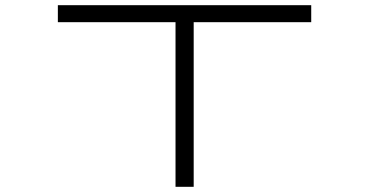

<svg xmlns="http://www.w3.org/2000/svg" viewBox="-20 -720 1422 740"><path d="M1179.5 -700H203V-634.5H656.5V0H726.5V-634.5H1179.5Z"/></svg>

Font: Melete Light
Style: Regular
Weight: 300
Width: 6
Designer: Sora Sagano
Foundry: DOT COLON
Version: Version 0.200;FEAKit 1.0